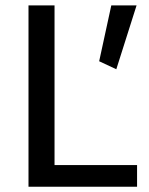

<svg xmlns="http://www.w3.org/2000/svg" viewBox="-20 -707 564 727"><path d="M186.5 -82V-686.5H87.9V0H499V-82ZM355.5 -475.1 420.4 -444.8 497.1 -686.5H401.4Z"/></svg>

Font: Estedad Medium
Style: Regular
Weight: 500
Designer: Amin Abedi
Version: Version 7.3